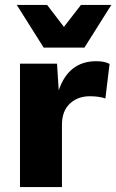

<svg xmlns="http://www.w3.org/2000/svg" viewBox="-20 -758 471 778"><path d="M431 -738 322 -565H157L48 -738H171L239 -649L308 -738ZM61 0V-500H211L218 -392Q258 -510 370 -510Q404 -510 424 -499L407 -359Q382 -368 344 -368Q295 -368 263 -338Q231 -308 231 -252V0Z"/></svg>

Font: Elaine Sans
Style: Bold
Weight: 700
Designer: Wei Huang
Foundry: Wei Huang
Version: Version 2.001;December 24, 2019;FontCreator 12.0.0.2547 64-b